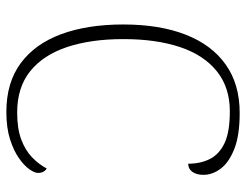

<svg xmlns="http://www.w3.org/2000/svg" viewBox="-105 -659 774 604"><g transform="rotate(90 282.0 -357.0)"><path d="M332 10Q240 10 179 -35Q118 -80 87.5 -162.5Q57 -245 57 -358Q57 -472 89 -554Q121 -636 183 -680Q245 -724 335 -724Q405 -724 447.5 -707.5Q490 -691 510 -665Q530 -639 530 -610Q530 -588 520.5 -575Q511 -562 495 -562Q495 -601 480 -630.5Q465 -660 430 -676.5Q395 -693 330 -693Q255 -693 204 -652Q153 -611 128 -536Q103 -461 103 -358Q103 -256 128 -181Q153 -106 204 -65Q255 -24 334 -24Q384 -24 418 -36.5Q452 -49 474.5 -70.5Q497 -92 510 -117Q517 -113 520.5 -106Q524 -99 524 -89Q524 -79 512.5 -62.5Q501 -46 477.5 -29.5Q454 -13 418 -1.5Q382 10 332 10Z"/></g></svg>

Font: Noto Serif Khmer ExtraLight
Style: Regular
Weight: 250
Version: Version 2.003